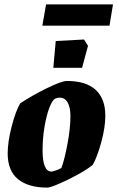

<svg xmlns="http://www.w3.org/2000/svg" viewBox="-20 -846 535 875"><path d="M15 -147Q15 -199 33 -269Q51 -339 72 -375Q126 -411 193.5 -444Q261 -477 285 -477Q372 -477 416 -436.5Q460 -396 460 -319Q460 -266 442 -199.5Q424 -133 403 -95Q379 -75 334.5 -50.5Q290 -26 249 -8.5Q208 9 196 9Q109 9 62 -29.5Q15 -68 15 -147ZM227 -67Q235 -69 244.5 -73Q254 -77 260 -81Q274 -118 287.5 -190Q301 -262 301 -317Q301 -356 288.5 -378.5Q276 -401 252 -401Q241 -401 233 -397Q220 -393 206 -357.5Q192 -322 183 -269Q174 -216 174 -161Q174 -64 215 -64Q218 -64 227 -67ZM234 -659 363 -666 381 -637 354 -537H223ZM190 -826H495L479 -729H173Z"/></svg>

Font: Grenze ExtraBold
Style: Italic
Weight: 800
Italic angle: -10°
Designer: Renata Polastri
Foundry: Omnibus-Type
Version: Version 1.002; ttfautohint (v1.8)